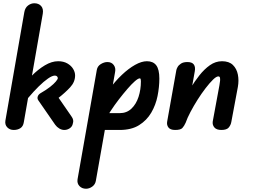

<svg xmlns="http://www.w3.org/2000/svg" viewBox="-20 -796 1548 1176"><path d="M64 0Q40 0 24.5 -16Q9 -32 13 -57L129 -722Q134 -749 152 -762.5Q170 -776 190 -776Q217 -776 232 -759Q247 -742 242 -712L126 -48Q122 -22 105 -11Q88 0 64 0ZM374 0Q358 0 343 -9Q328 -18 318 -32L215 -181Q207 -192 211 -204.5Q215 -217 228 -225Q263 -245 286.5 -263.5Q310 -282 322 -296.5Q334 -311 334 -317Q334 -324 329 -328.5Q324 -333 316 -333Q300 -333 274 -315Q248 -297 217 -266.5Q186 -236 154 -198Q122 -160 93 -120L100 -247Q134 -291 173.5 -331Q213 -371 255 -396Q297 -421 336 -421Q369 -421 392.5 -407.5Q416 -394 428 -374Q440 -354 440 -334Q440 -294 410 -261.5Q380 -229 339 -197L417 -84Q426 -72 428 -61Q430 -50 426 -39Q423 -21 407.5 -10.5Q392 0 374 0Z M507 360Q482 360 466.5 343.5Q451 327 455 302L573 -368Q577 -391 597.5 -403.5Q618 -416 638 -416Q663 -416 676.5 -398Q690 -380 685 -355L567 312Q563 334 545 347Q527 360 507 360ZM956 -315Q956 -263 945 -208Q934 -153 906.5 -106Q879 -59 832 -29.5Q785 0 713 0H586V-103H713Q756 -103 785 -130.5Q814 -158 828.5 -202.5Q843 -247 843 -298Q843 -303 842 -309.5Q841 -316 836 -316Q826 -316 806 -298.5Q786 -281 760.5 -251.5Q735 -222 708 -187Q681 -152 657.5 -116Q634 -80 618 -50H556Q564 -99 589.5 -151Q615 -203 650.5 -251Q686 -299 726.5 -337.5Q767 -376 807 -398.5Q847 -421 880 -421Q918 -421 937 -396Q956 -371 956 -315Z M1336 0Q1306 0 1293 -15.5Q1280 -31 1283 -52L1324 -274Q1327 -289 1328 -301.5Q1329 -314 1327 -321Q1325 -328 1317 -328Q1305 -328 1284.5 -308Q1264 -288 1239 -255.5Q1214 -223 1190 -185Q1166 -147 1146.5 -110Q1127 -73 1117 -44L1104 -184Q1123 -216 1147 -256Q1171 -296 1201 -334Q1231 -372 1265.5 -396.5Q1300 -421 1340 -421Q1383 -421 1406.5 -398Q1430 -375 1437 -339Q1444 -303 1437 -264L1397 -50Q1394 -31 1381.5 -15.5Q1369 0 1336 0ZM1053 0Q1023 0 1011.5 -15.5Q1000 -31 1004 -52L1060 -366Q1061 -373 1067.5 -385Q1074 -397 1088.5 -406.5Q1103 -416 1128 -416Q1157 -416 1167.5 -400.5Q1178 -385 1173 -359L1117 -44Q1108 -24 1097 -12Q1086 0 1053 0Z"/></svg>

Font: Edu QLD Beginner
Style: Bold
Weight: 700
Designer: Tina and Corey Anderson
Foundry: Google for Education
Version: Version 1.003